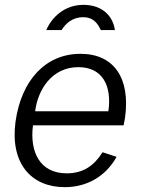

<svg xmlns="http://www.w3.org/2000/svg" viewBox="-20 -762 581 792"><path d="M490 -245 496 -278C518 -440 450 -540 312 -540C168 -540 68 -431 44 -260C21 -89 108 10 247 10C335 10 414 -31 461 -115L403 -134C369 -80 325 -47 255 -47C144 -47 102 -136 116 -245ZM234 -638C250 -664 278 -691 323 -691C370 -691 386 -658 396 -638H454C446 -695 403 -742 324 -742C244 -742 192 -688 171 -638ZM125 -303C136 -393 195 -485 303 -485C404 -485 442 -407 427 -303Z"/></svg>

Font: Cheyenne Sans Light
Style: Italic
Weight: 300
Italic angle: -8.13011°
Designer: The Public Sans project authors (U.S. Web Design System), Libre Franklin designed by Pablo Impallari and Rodrigo Fuenzal
Foundry: The Cheyenne Sans Project Authors
Version: Version 2.007